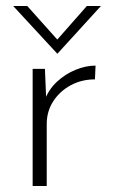

<svg xmlns="http://www.w3.org/2000/svg" viewBox="-20 -621 382 641"><path d="M130 -391 135 -271 129 -286Q142 -322 170 -348Q198 -374 232.5 -388Q267 -402 299 -402L297 -356Q252 -356 215.5 -336Q179 -316 157.5 -282.5Q136 -249 136 -207V0H89V-391ZM71 -601 181 -478 159 -475 270 -601H317L172 -442H171L24 -601Z"/></svg>

Font: Josefin Sans Thin Light
Style: Regular
Weight: 300
Version: Version 2.000